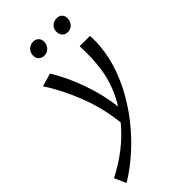

<svg xmlns="http://www.w3.org/2000/svg" viewBox="-328 -683 1042 1042"><g transform="rotate(-45 193.5 -161.5)"><path d="M402 -383Q402 -324 388 -259Q364 -153 304 -49Q244 55 159 142.5Q74 230 -23 289L-53 222Q91 150 187 34Q174 -87 129.5 -201.5Q85 -316 27 -403L103 -425Q152 -346 189 -242.5Q226 -139 238 -37Q290 -121 309 -212Q323 -279 323 -364Q323 -398 322 -416H401Q402 -405 402 -383ZM107 -557Q107 -581 122.5 -596.5Q138 -612 161 -612Q180 -612 191.5 -600.5Q203 -589 203 -570Q203 -547 188 -531Q173 -515 151 -515Q131 -515 119 -527Q107 -539 107 -557ZM288 -560Q288 -583 303 -597.5Q318 -612 341 -612Q360 -612 371.5 -600.5Q383 -589 383 -570Q383 -547 368 -531Q353 -515 331 -515Q311 -515 299.5 -528Q288 -541 288 -560Z"/></g></svg>

Font: Ysabeau Medium
Style: Italic
Weight: 500
Italic angle: -12°
Designer: Christian Thalmann (Catharsis Fonts)
Version: Version 0.003